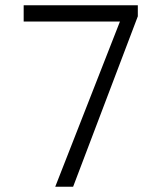

<svg xmlns="http://www.w3.org/2000/svg" viewBox="-20 -710 640 730"><path d="M70 -628V-690H504V-648L258 0H190L436 -628Z"/></svg>

Font: Radio Canada Light
Style: Regular
Weight: 300
Designer: Charles Daoud, Etienne Aubert Bonn, Alexandre Saumier Demers, Jacques Le Bailly
Foundry: Radio-Canada
Version: Version 2.104;gftools[0.9.28.dev5+ged2979d]